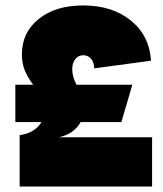

<svg xmlns="http://www.w3.org/2000/svg" viewBox="-20 -682 596 702"><path d="M51.8 -188Q107.4 -195.3 131.8 -235.8H36.1V-372.1H101.1Q81.5 -398.9 70.8 -424.3Q60.1 -449.7 60.1 -483.9Q60.1 -563 121.3 -612.5Q182.6 -662.1 284.2 -662.1Q390.6 -662.1 458.5 -606.9Q526.4 -551.8 532.2 -460L324.2 -432.1Q324.2 -453.6 313.2 -466.8Q302.2 -480 284.2 -480Q266.1 -480 255.1 -465.6Q244.1 -451.2 244.1 -428.2Q244.1 -402.3 259.8 -372.1H463.9L423.8 -235.8H274.9Q251 -192.4 195.8 -180.2H536.1V0H51.8Z"/></svg>

Font: Apfel Grotezk Satt
Style: Regular
Weight: 900
Designer: Luigi Gorlero
Foundry: © 2023, Luigi Gorlero & Collletttivo
Version: Version 2.000;Glyphs 3.2 (3217)